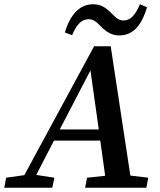

<svg xmlns="http://www.w3.org/2000/svg" viewBox="-49 -880 751 900"><path d="M-29 0H196L206 -47L121 -60L204 -221H421L444 -56L359 -47L350 0H637L646 -47L562 -57L470 -663H392L65 -59L-20 -47ZM231 -273 375 -550 414 -273ZM255 -728 289 -715C312 -770 336 -790 367 -790C396 -790 413 -766 433 -747C453 -730 474 -714 510 -714C570 -714 613 -754 640 -846L607 -860C583 -804 560 -784 529 -784C501 -784 485 -808 465 -826C445 -844 425 -860 387 -860C329 -860 282 -818 255 -728Z"/></svg>

Font: Source Serif Pro Semibold
Style: Italic
Weight: 600
Italic angle: -12°
Designer: Frank Grießhammer
Foundry: Adobe Systems Incorporated
Version: Version 3.001;hotconv 1.0.111;makeotfexe 2.5.65597